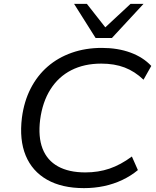

<svg xmlns="http://www.w3.org/2000/svg" viewBox="-20 -961 805 990"><path d="M413 9Q299 9 222.5 -34.5Q146 -78 112.5 -159Q79 -240 93 -354Q104 -438 138 -504.5Q172 -571 225.5 -617.5Q279 -664 350 -689Q421 -714 505 -714Q587 -714 652.5 -690Q718 -666 760 -621L720 -550Q675 -593 622.5 -613Q570 -633 502 -633Q414 -633 347.5 -599Q281 -565 240 -500Q199 -435 187 -344Q176 -255 199.5 -194.5Q223 -134 279 -103Q335 -72 420 -72Q487 -72 544.5 -91.5Q602 -111 660 -154L691 -84Q655 -54 610.5 -33Q566 -12 516.5 -1.5Q467 9 413 9ZM473 -765 362 -941H428L523 -820L653 -941H720L557 -765Z"/></svg>

Font: Nunito Sans 10pt SemiExpanded
Style: Italic
Weight: 400
Width: 6
Italic angle: -9°
Designer: Vernon Adams
Foundry: Vernon Adams
Version: Version 3.101;gftools[0.9.27]